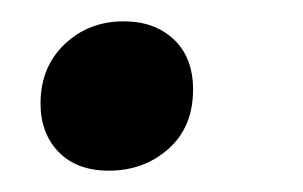

<svg xmlns="http://www.w3.org/2000/svg" viewBox="-20 -152 284 180"><path d="M82 8Q52 8 35 -9.5Q18 -27 18 -55Q18 -89 40.5 -110.5Q63 -132 96 -132Q125 -132 143 -115Q161 -98 161 -68Q161 -33 138 -12.5Q115 8 82 8Z"/></svg>

Font: Bitter Thin SemiBold
Style: Italic
Weight: 600
Italic angle: -9°
Version: Version 2.002